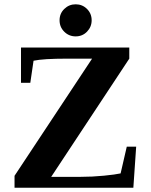

<svg xmlns="http://www.w3.org/2000/svg" viewBox="-20 -877 707 897"><path d="M47.9 -55.7 410.2 -603H293Q182.1 -603 136.7 -593.3L121.6 -490.2H78.1V-654.8H584V-603L219.2 -50.8H356Q411.6 -50.8 465.6 -56.2Q519.5 -61.5 543.5 -66.9L572.3 -191.9H616.2L603 0H47.9ZM258.3 -782.2Q258.3 -814 280.5 -835.4Q302.7 -856.9 333.5 -856.9Q364.7 -856.9 386.5 -835.2Q408.2 -813.5 408.2 -782.2Q408.2 -751.5 386.7 -729.2Q365.2 -707 333.5 -707Q302.2 -707 280.3 -728.8Q258.3 -750.5 258.3 -782.2Z"/></svg>

Font: Tinos
Style: Bold
Weight: 700
Designer: Steve Matteson
Foundry: Monotype Imaging Inc.
Version: Version 1.23